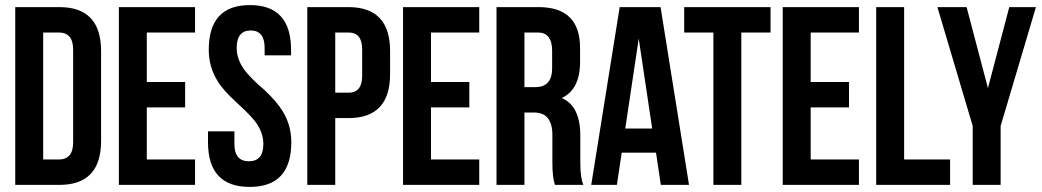

<svg xmlns="http://www.w3.org/2000/svg" viewBox="-20 -728 4103 756"><path d="M40 -700H214Q378 -700 378 -527V-173Q378 0 214 0H40ZM150 -600V-100H212Q268 -100 268 -168V-532Q268 -600 212 -600Z M558 -405H709V-305H558V-100H748V0H448V-700H748V-600H558Z M964 -708Q1126 -708 1126 -532V-510H1022V-539Q1022 -608 967 -608Q912 -608 912 -539Q912 -492 946 -448Q959 -432 980 -411L999 -393L1020 -375Q1071 -327 1093 -290Q1127 -235 1127 -168Q1127 8 963 8Q799 8 799 -168V-211H903V-161Q903 -93 960 -93Q1017 -93 1017 -161Q1017 -208 983 -252Q970 -268 949 -289L930 -307L910 -326Q858 -373 836 -410Q802 -465 802 -532Q802 -708 964 -708Z M1352 -700Q1516 -700 1516 -527V-436Q1516 -263 1352 -263H1300V0H1190V-700ZM1300 -600V-363H1352Q1406 -363 1406 -429V-534Q1406 -600 1352 -600Z M1677 -405H1828V-305H1677V-100H1867V0H1567V-700H1867V-600H1677Z M2165 0Q2155 -30 2155 -86V-196Q2155 -285 2083 -285H2045V0H1935V-700H2101Q2264 -700 2264 -539V-484Q2264 -376 2192 -342Q2265 -311 2265 -193V-85Q2265 -28 2277 0ZM2045 -600V-385H2088Q2154 -385 2154 -459V-528Q2154 -600 2098 -600Z M2693 0H2582L2563 -127H2428L2409 0H2308L2420 -700H2581ZM2442 -222H2548L2495 -576Z M2674 -700H3014V-600H2899V0H2789V-600H2674Z M3172 -405H3323V-305H3172V-100H3362V0H3062V-700H3362V-600H3172Z M3430 -700H3540V-100H3721V0H3430Z M3810 -232 3671 -700H3786L3870 -381L3954 -700H4059L3920 -232V0H3810Z"/></svg>

Font: Adderley Bold
Style: Regular
Weight: 700
Designer: gorohovskiy
Version: Version 1.003 November 13, 2017